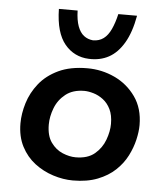

<svg xmlns="http://www.w3.org/2000/svg" viewBox="-50 -711 657 766"><g transform="rotate(5 278.5 -327.5)"><path d="M270 11Q231 11 190.5 -2Q150 -15 116.5 -40.5Q83 -66 62.5 -105.5Q42 -145 42 -198Q42 -237 55 -279.5Q68 -322 97 -358.5Q126 -395 173.5 -417.5Q221 -440 289 -440Q347 -440 398.5 -416Q450 -392 483 -345.5Q516 -299 516 -232Q516 -206 508.5 -173.5Q501 -141 484.5 -108.5Q468 -76 439.5 -49Q411 -22 369 -5.5Q327 11 270 11ZM273 -82Q321 -82 349 -105.5Q377 -129 389.5 -163Q402 -197 402 -227Q402 -262 390.5 -285.5Q379 -309 360.5 -323Q342 -337 321.5 -343Q301 -349 285 -349Q239 -349 210 -326Q181 -303 168 -269Q155 -235 155 -203Q155 -158 174 -131.5Q193 -105 220.5 -93.5Q248 -82 273 -82ZM291 -478Q262 -479 237.5 -491Q213 -503 194.5 -525.5Q176 -548 166 -582.5Q156 -617 155 -666H230Q231 -628 240 -603.5Q249 -579 264.5 -567Q280 -555 301 -553Q326 -553 343.5 -566Q361 -579 373 -605Q385 -631 393 -666H468Q456 -599 431 -556.5Q406 -514 371 -495Q336 -476 291 -478Z"/></g></svg>

Font: Josefin Sans Thin SemiBold
Style: Italic
Weight: 600
Italic angle: -7°
Version: Version 2.000